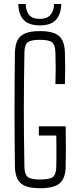

<svg xmlns="http://www.w3.org/2000/svg" viewBox="-20 -966 406 991"><path d="M187 5.5Q139.5 5.5 111.2 -5.8Q83 -17 70.5 -41.5Q58 -66 57 -105.5Q56 -183.5 55.5 -256Q55 -328.5 55 -399.8Q55 -471 55.5 -543.5Q56 -616 57 -694Q58 -734 70.5 -758.5Q83 -783 111 -794.2Q139 -805.5 186.5 -805.5Q256 -805.5 284.8 -780Q313.5 -754.5 315 -694.5Q316.5 -649.5 316.5 -613.8Q316.5 -578 315 -532H266Q267.5 -578.5 267.5 -614.2Q267.5 -650 266 -696Q264.5 -734 249.2 -747.2Q234 -760.5 186.5 -760.5Q138 -760.5 122.5 -747.2Q107 -734 106 -696Q104.5 -610 103.8 -538.5Q103 -467 103 -400Q103 -333 103.8 -261.5Q104.5 -190 106 -104Q107 -66.5 122.8 -53Q138.5 -39.5 187 -39.5Q238 -39.5 253.8 -53Q269.5 -66.5 270.5 -104Q271 -134.5 271.2 -160Q271.5 -185.5 271.2 -211Q271 -236.5 270.5 -266.5H180.5V-314H319Q320 -244 320 -197.8Q320 -151.5 319 -105.5Q318 -46 288.5 -20.2Q259 5.5 187 5.5ZM186 -835Q129 -835 102.5 -863Q76 -891 74.5 -945.5H112.5Q113.5 -911.5 129.5 -890Q145.5 -868.5 186 -868.5Q222 -868.5 240.2 -888.8Q258.5 -909 259 -945.5H296.5Q294.5 -891.5 268.2 -863.2Q242 -835 186 -835Z"/></svg>

Font: Big Shoulders Text Thin ExtraLight
Style: Regular
Weight: 250
Version: Version 2.002